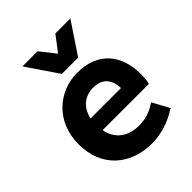

<svg xmlns="http://www.w3.org/2000/svg" viewBox="-207 -834 960 960"><g transform="rotate(-45 273.5 -353.5)"><path d="M486 -43 495 -47 446 -137 436 -131C401 -108 366 -97 322 -97C245 -97 190 -136 176 -210H503L505 -218C508 -230 510 -250 510 -272C510 -407 438 -503 289 -503C157 -503 41 -404 41 -245C41 -84 151 12 305 12C375 12 438 -12 486 -43ZM390 -294H175C189 -360 236 -394 292 -394C355 -394 387 -360 390 -294ZM457 -719H351L289 -638L225 -719H118L231 -553H346Z"/></g></svg>

Font: Falling Sky
Style: SeBd
Weight: 600
Designer: Paul D. Hunt
Foundry: Adobe Systems Incorporated
Version: Version 1.02